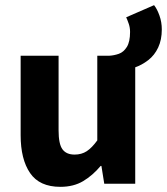

<svg xmlns="http://www.w3.org/2000/svg" viewBox="-20 -712 647 744"><path d="M501 -450 403 -496Q422 -497 440.5 -503.5Q459 -510 471.5 -530Q484 -550 484 -588Q484 -605 479 -619.5Q474 -634 469 -645L577 -692Q589 -677 598 -651.5Q607 -626 607 -598Q607 -558 593 -528Q579 -498 554.5 -479Q530 -460 501 -450ZM214 12Q133 12 96.5 -41.5Q60 -95 60 -188V-496H207V-207Q207 -154 222 -133.5Q237 -113 269 -113Q296 -113 316 -126Q336 -139 357 -168V-496H504V0H384L373 -69H370Q339 -32 302 -10Q265 12 214 12Z"/></svg>

Font: Source Sans 3
Style: Bold
Weight: 700
Designer: Paul D. Hunt
Foundry: Adobe
Version: Version 3.052;hotconv 1.1.0;makeotfexe 2.6.0